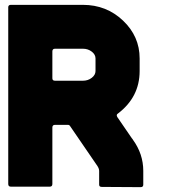

<svg xmlns="http://www.w3.org/2000/svg" viewBox="-20 -770 706 792"><path d="M528 -194Q571 -135 571 -65V-8Q571 2 560 2L400 1Q389 1 389 -8V-65Q389 -74 382 -85L269 -250Q266 -255 260 -255H207Q196 -255 196 -244V-11Q196 0 185 0H25Q14 0 14 -11V-740Q14 -750 25 -750H322Q419 -750 487.5 -685Q556 -620 556 -529V-477Q556 -370 467 -302Q458 -297 464 -287L525 -198Q526 -198 527 -196ZM196 -447Q196 -437 207 -437H322Q343 -437 358.5 -449Q374 -461 374 -477V-529Q374 -545 358.5 -557Q343 -569 322 -569H207Q196 -569 196 -558Z"/></svg>

Font: Punc
Style: Bold
Weight: 400
Designer: The Kinetic
Foundry: The Kinetic
Version: Version 1.000;PS 001.001;hotconv 1.0.56